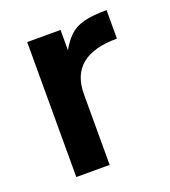

<svg xmlns="http://www.w3.org/2000/svg" viewBox="-91 -512 515 581"><g transform="rotate(-20 166.0 -221.5)"><path d="M57.6 0V-434.6H165V-369.1Q179.7 -395.5 197.3 -412.1Q214.8 -428.7 242.7 -436Q270.5 -443.4 316.4 -443.4V-351.6Q165 -351.6 165 -227.5V0Z"/></g></svg>

Font: Padauk
Style: Bold
Weight: 700
Designer: Debbi Hosken, Becca Hirsbrunner Spalinger
Foundry: SIL International
Version: Version 5.003